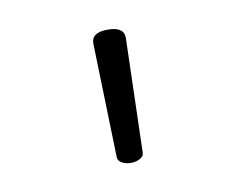

<svg xmlns="http://www.w3.org/2000/svg" viewBox="-42 -775 434 349"><g transform="rotate(-10 175.0 -600.0)"><path d="M175 -477Q166 -477 158.5 -481Q151 -485 151 -492L145 -703Q145 -723 175 -723Q205 -723 205 -703L199 -492Q199 -485 191.5 -481Q184 -477 175 -477Z"/></g></svg>

Font: LXGW WenKai TC Light
Style: Regular
Weight: 300
Designer: LXGW / Fontworks Inc.
Foundry: LXGW / Fontworks Inc.
Version: Version 1.330